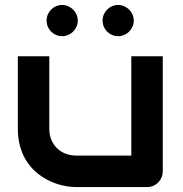

<svg xmlns="http://www.w3.org/2000/svg" viewBox="-20 -755 737 775"><path d="M637 -528H510V-127H288C227 -127 179 -169 179 -235V-528H52V-235C52 -63 193 0 287 0H574C609 0 637 -28 637 -64ZM294 -672C294 -706 265 -735 231 -735C196 -735 168 -706 168 -672C168 -637 196 -609 231 -609C265 -609 294 -637 294 -672ZM520 -672C520 -706 491 -735 457 -735C422 -735 394 -706 394 -672C394 -637 422 -609 457 -609C491 -609 520 -637 520 -672Z"/></svg>

Font: Audiowide
Style: Regular
Weight: 400
Designer: Astigmatic (AOETI)
Foundry: Astigmatic (AOETI)
Version: Version 1.002